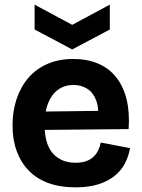

<svg xmlns="http://www.w3.org/2000/svg" viewBox="-20 -793 612 827"><path d="M306 14Q239 14 188.5 -4.5Q138 -23 104 -58Q70 -93 52 -142Q34 -191 34 -253Q34 -314 51.5 -366.5Q69 -419 102 -457.5Q135 -496 184 -517.5Q233 -539 295 -539Q356 -539 403 -519Q450 -499 481 -459.5Q512 -420 525.5 -364Q539 -308 534 -237L127 -233V-312L446 -316L401 -275Q407 -326 394.5 -360Q382 -394 356 -410.5Q330 -427 297 -427Q258 -427 230 -406.5Q202 -386 187 -348Q172 -310 172 -256Q172 -172 208 -132Q244 -92 305 -92Q334 -92 353 -99.5Q372 -107 384.5 -119.5Q397 -132 404 -147.5Q411 -163 414 -179L540 -155Q534 -119 517.5 -88Q501 -57 472.5 -34.5Q444 -12 403 1Q362 14 306 14ZM129 -773 291 -686 453 -773V-666L291 -580L129 -666Z"/></svg>

Font: Bricolage Grotesque 18pt
Style: Bold
Weight: 700
Designer: Mathieu Triay
Foundry: Atelier Triay
Version: Version 1.000;gftools[0.9.30]